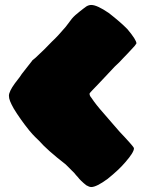

<svg xmlns="http://www.w3.org/2000/svg" viewBox="-20 -721 605 774"><path d="M328 26Q305 8 293 -8Q286 -15 280 -23L245 -58Q169 -117 138 -153Q130 -160 122 -168.5Q114 -177 111 -180L98 -195Q61 -241 35 -284Q25 -302 20.5 -313.5Q16 -325 16 -335Q16 -352 40 -385Q44 -391 51.5 -400Q59 -409 68 -423L86 -446L108 -474Q109 -477 114.5 -481Q120 -485 123 -488Q161 -523 190 -554Q212 -574 245 -613L270 -646Q282 -660 303 -676Q310 -682 316.5 -686.5Q323 -691 328 -695Q338 -701 348 -701Q371 -701 418 -669Q467 -631 494 -603Q530 -560 530 -546Q530 -546 523 -536Q493 -503 476 -486Q471 -480 461 -470Q451 -460 443 -453L379 -385L355 -360Q343 -348 341 -344V-343Q341 -335 349 -326Q366 -300 398 -264L430 -227L463 -189L481 -170Q505 -144 513 -134Q520 -126 520 -123Q520 -107 486 -68Q460 -37 414 0Q369 33 348 33Q340 33 328 26Z"/></svg>

Font: Sigmar One
Style: Regular
Weight: 400
Designer: Vernon Adams
Foundry: Vernon Adams
Version: Version 2.000